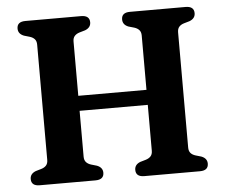

<svg xmlns="http://www.w3.org/2000/svg" viewBox="-51 -758 955 815"><g transform="rotate(-5 427.0 -350.0)"><path d="M282 -104.5Q282 -89.5 289.8 -81Q297.5 -72.5 311 -68.5L335 -61.5Q359.5 -52 359.5 -29.5Q359.5 0 323 0H86Q50 0 50 -29.5Q50 -52 74.5 -61.5L98.5 -68.5Q112 -72.5 119.5 -81Q127 -89.5 127 -104.5V-595.5Q127 -610.5 119.5 -619Q112 -627.5 98.5 -631.5L74.5 -638.5Q50 -648 50 -670.5Q50 -700 86 -700H323Q359.5 -700 359.5 -670.5Q359.5 -648 335 -638.5L311 -631.5Q297.5 -627.5 289.8 -619Q282 -610.5 282 -595.5V-364H572.5V-595.5Q572.5 -610.5 564.8 -619Q557 -627.5 544 -631.5L519.5 -638.5Q495.5 -648 495.5 -670.5Q495.5 -700 531.5 -700H768.5Q804.5 -700 804.5 -670.5Q804.5 -648 780 -638.5L756 -631.5Q742.5 -627.5 735 -619Q727.5 -610.5 727.5 -595.5V-104.5Q727.5 -89.5 735 -81Q742.5 -72.5 756 -68.5L780 -61.5Q804.5 -52 804.5 -29.5Q804.5 0 768.5 0H531.5Q495.5 0 495.5 -29.5Q495.5 -52 519.5 -61.5L543.5 -68.5Q557 -72.5 564.8 -81Q572.5 -89.5 572.5 -104.5V-300H282Z"/></g></svg>

Font: Fraunces 9pt S050 SemiBold
Style: Regular
Weight: 600
Version: Version 1.000; ttfautohint (v1.8.3)